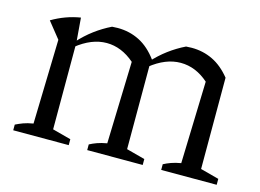

<svg xmlns="http://www.w3.org/2000/svg" viewBox="-74 -624 1017 752"><g transform="rotate(15 435.0 -247.5)"><path d="M28 0V-23Q42 -30 58 -36Q74 -42 98 -46L107 -388L55 -453Q109 -485 170 -495L178 -396V-44L253 -24V0ZM328 0V-23Q341 -30 357.5 -36Q374 -42 397 -46L407 -379L482 -407L478 -393V-44L553 -24V0ZM407 -379Q354 -425 294 -425Q233 -425 172 -376L170 -396Q199 -428 230.5 -451.5Q262 -475 297 -492Q303 -492 309 -492.5Q315 -493 320 -493Q368 -493 408.5 -472.5Q449 -452 482 -407ZM628 0V-23Q641 -30 657.5 -36Q674 -42 697 -46L707 -379L778 -414V-44L853 -24V0ZM707 -379Q655 -425 594 -425Q533 -425 472 -376L470 -396Q499 -428 530.5 -451.5Q562 -475 597 -492Q603 -492 609 -492.5Q615 -493 620 -493Q666 -493 705.5 -474Q745 -455 778 -414Z"/></g></svg>

Font: Piazzolla 24pt
Style: Regular
Weight: 400
Designer: Juan Pablo del Peral
Foundry: Huerta Tipografica
Version: Version 2.005